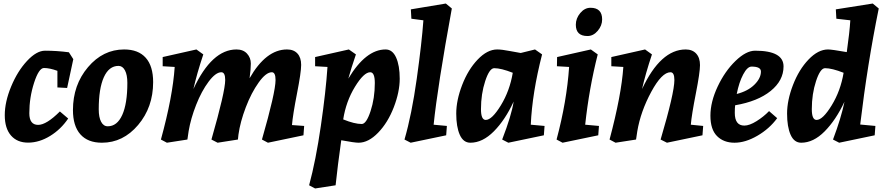

<svg xmlns="http://www.w3.org/2000/svg" viewBox="-20 -790 5010 1087"><path d="M235 -503Q302 -503 370 -494L395 -455L360 -292L305 -295V-389Q261 -405 229 -405Q200 -405 173 -321.5Q146 -238 146 -149Q146 -83 196 -83Q243 -83 319 -159L366 -119Q325 -58 264 -20.5Q203 17 140.5 17.5Q78 18 42.5 -22.5Q7 -63 7 -138Q7 -213 43 -300Q79 -387 133 -445Q187 -503 235 -503Z M683 -510Q763 -510 805 -463Q847 -416 847 -325Q847 -183 762 -82.5Q677 18 557 18Q477 18 435 -29.5Q393 -77 393 -167Q393 -309 478 -409.5Q563 -510 683 -510ZM651 -417Q597 -417 568 -353Q539 -289 539 -171Q539 -126 552.5 -100.5Q566 -75 590 -75Q643 -75 672 -139Q701 -203 701 -321Q701 -366 687.5 -391.5Q674 -417 651 -417Z M1319 -510Q1357 -510 1378.5 -486.5Q1400 -463 1400 -430.5Q1400 -398 1393 -347Q1486 -510 1605 -510Q1643 -510 1664 -487Q1685 -464 1685 -422.5Q1685 -381 1661.5 -261Q1638 -141 1633 -82L1702 -77L1698 -24L1497 18L1463 0Q1540 -268 1540 -337Q1540 -381 1519 -381Q1486 -381 1444.5 -323Q1403 -265 1371.5 -182.5Q1340 -100 1330 -28L1327 0L1212 18L1177 0Q1255 -272 1255 -337Q1255 -381 1233 -381Q1201 -381 1161 -327.5Q1121 -274 1090.5 -196.5Q1060 -119 1048 -48L1041 0L925 18L891 0Q958 -244 969 -411L901 -415V-467L1092 -510L1131 -482Q1094 -371 1075 -286Q1179 -510 1319 -510Z M2163 -510Q2202 -510 2222.5 -464.5Q2243 -419 2243 -344.5Q2243 -270 2209.5 -183Q2176 -96 2121 -39Q2066 18 2010 18Q1987 18 1912 4Q1892 145 1880 259L1764 277L1730 259Q1768 119 1796.5 -77.5Q1825 -274 1834 -411L1764 -415V-467L1955 -510L1995 -482Q1968 -403 1952 -345Q2051 -510 2163 -510ZM2028 -88Q2054 -88 2078 -161Q2102 -234 2102 -320Q2102 -381 2076 -381Q2040 -381 1989.5 -298.5Q1939 -216 1923 -114Q1987 -88 2028 -88Z M2504 -770 2538 -742Q2457 -299 2435 -84L2510 -77L2506 -24L2305 18L2270 0Q2311 -141 2339.5 -344.5Q2368 -548 2377 -675L2309 -684L2306 -737Z M2643 18Q2603 18 2583 -27Q2563 -72 2563 -147Q2563 -222 2596.5 -309Q2630 -396 2684.5 -453Q2739 -510 2795 -510Q2821 -510 2870 -500.5Q2919 -491 2928 -490L3009 -510L3049 -482Q2993 -264 2985 -84L3063 -77L3059 -24L2858 18L2823 0Q2876 -137 2888 -215Q2840 -111 2776 -46.5Q2712 18 2643 18ZM2730 -111Q2765 -111 2815.5 -193.5Q2866 -276 2883 -378Q2817 -404 2778 -404Q2751 -404 2727 -331Q2703 -258 2703 -172Q2703 -111 2730 -111Z M3325 -510 3364 -482Q3315 -289 3293 -84L3371 -77L3367 -24L3165 18L3131 0Q3189 -217 3202 -411L3133 -415L3134 -467ZM3323 -746Q3389 -746 3389 -680Q3389 -645 3364 -615.5Q3339 -586 3306 -586Q3240 -586 3240 -650Q3240 -686 3265 -716Q3290 -746 3323 -746Z M3862 -510Q3900 -510 3921.5 -486.5Q3943 -463 3943 -421.5Q3943 -380 3919.5 -260.5Q3896 -141 3891 -84L3961 -77L3957 -24L3756 18L3720 0Q3798 -264 3798 -337Q3798 -381 3776 -381Q3727 -381 3667 -270Q3607 -159 3588 -47Q3587 -41 3581 0L3465 18L3431 0Q3498 -251 3509 -411L3441 -415V-467L3632 -510L3671 -482Q3634 -371 3615 -286Q3720 -510 3862 -510Z M4255 -503Q4416 -503 4416 -414Q4416 -334 4343 -275Q4270 -216 4142 -194Q4140 -179 4140 -151Q4140 -79 4194 -79Q4223 -79 4263 -104Q4303 -129 4334 -161L4380 -121Q4336 -61 4268 -21.5Q4200 18 4138.5 18Q4077 18 4039.5 -19.5Q4002 -57 4002 -135Q4002 -213 4043 -300Q4084 -387 4144 -445Q4204 -503 4255 -503ZM4235 -413Q4211 -413 4187.5 -368.5Q4164 -324 4151 -258Q4214 -274 4251 -310.5Q4288 -347 4288 -385Q4288 -413 4235 -413Z M4516 18Q4476 18 4456 -27Q4436 -72 4436 -147Q4436 -222 4469.5 -309Q4503 -396 4557.5 -453Q4612 -510 4668 -510Q4689 -510 4774 -495Q4790 -608 4794 -675L4715 -684L4712 -737L4921 -770L4955 -742Q4891 -428 4850 -85L4936 -77L4932 -24L4731 18L4696 0Q4742 -122 4761 -214Q4712 -110 4648.5 -46Q4585 18 4516 18ZM4651 -404Q4624 -404 4600 -331Q4576 -258 4576 -172Q4576 -111 4603 -111Q4638 -111 4688.5 -193.5Q4739 -276 4756 -378Q4690 -404 4651 -404Z"/></svg>

Font: Andada
Style: Bold Italic
Weight: 700
Italic angle: -8.29999°
Designer: Carolina Giovagnoli
Foundry: Carolina Giovagnoli
Version: Version 1.003